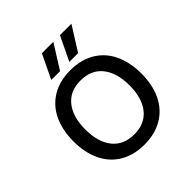

<svg xmlns="http://www.w3.org/2000/svg" viewBox="-238 -1116 1315 1315"><g transform="rotate(-45 420.0 -458.0)"><path d="M91 -348Q91 -456 129.5 -537.5Q168 -619 242.5 -663.5Q317 -708 420 -708Q523 -708 597.5 -663.5Q672 -619 710.5 -537.5Q749 -456 749 -348Q749 -240 710.5 -158.5Q672 -77 597.5 -32.5Q523 12 420 12Q317 12 242.5 -32.5Q168 -77 129.5 -158.5Q91 -240 91 -348ZM634 -348Q634 -470 578.5 -539.5Q523 -609 420 -609Q317 -609 261.5 -539.5Q206 -470 206 -348Q206 -226 261.5 -156.5Q317 -87 420 -87Q523 -87 578.5 -156.5Q634 -226 634 -348ZM365 -928H476L366 -753H281ZM540 -928H651L541 -753H456Z"/></g></svg>

Font: Amiko SemiBold
Style: Regular
Weight: 600
Designer: Pablo Impallari, Rodrigo Fuenzalida, Andres Torresi
Foundry: Impallari Type
Version: Version 1.001; ttfautohint (v1.3)